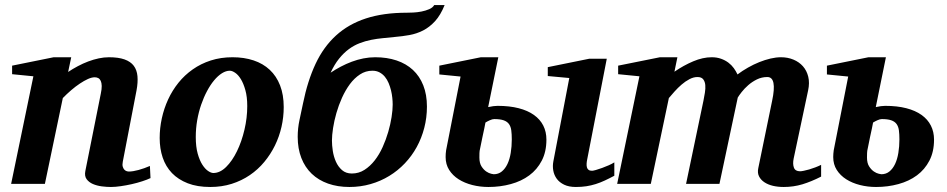

<svg xmlns="http://www.w3.org/2000/svg" viewBox="-20 -726 3739 758"><path d="M574.2 -22.9Q561 -16.6 541.5 -10.3Q522 -3.9 500.2 1Q478.5 5.9 456.8 9Q435.1 12.2 418 12.2Q401.4 12.2 382.1 9.8Q362.8 7.3 346.9 0.5Q331.1 -6.3 322 -18.6Q313 -30.8 316.9 -50.8L377.9 -356Q381.8 -374 381.6 -386.5Q381.3 -398.9 377.7 -406.7Q374 -414.6 367.9 -417.7Q361.8 -420.9 354 -420.9Q342.3 -420.9 327.1 -414.1Q312 -407.2 295.2 -396Q278.3 -384.8 261 -369.9Q243.7 -355 228 -338.9L157.2 0H23.9L111.8 -424.8L27.8 -433.1V-466.8L191.9 -500H261.2L249 -441.9Q267.1 -454.1 287.4 -464.8Q307.6 -475.6 328.4 -483.4Q349.1 -491.2 369.9 -495.6Q390.6 -500 410.2 -500Q447.3 -500 471.4 -491.5Q495.6 -482.9 508.1 -466.3Q520.5 -449.7 522.7 -425.3Q524.9 -400.9 519 -369.1L464.8 -87.9Q462.4 -75.7 464.6 -68.1Q466.8 -60.5 470.9 -56.2Q475.1 -51.8 480 -50.3Q484.9 -48.8 488.8 -48.8Q504.4 -48.8 526.9 -54.9Q549.3 -61 571.8 -70.8Z M956.1 -307.1Q956.1 -343.8 948.7 -370.1Q941.4 -396.5 930.9 -413.6Q920.4 -430.7 908.4 -438.7Q896.5 -446.8 887.2 -446.8Q872.1 -446.8 856.2 -436.8Q840.3 -426.8 825.4 -408.9Q810.5 -391.1 797.4 -366.5Q784.2 -341.8 774.2 -312.7Q764.2 -283.7 758.5 -251.2Q752.9 -218.8 752.9 -185.1Q752.9 -146.5 760.5 -119.4Q768.1 -92.3 779.1 -75.4Q790 -58.6 801.8 -50.8Q813.5 -43 822.3 -43Q848.6 -43 872.8 -66.9Q897 -90.8 915.5 -128.9Q934.1 -167 945.1 -213.9Q956.1 -260.7 956.1 -307.1ZM1100.1 -303.2Q1100.1 -263.7 1091.3 -225.1Q1082.5 -186.5 1065.4 -151.6Q1048.3 -116.7 1023.4 -86.7Q998.5 -56.6 966.3 -34.7Q934.1 -12.7 894.8 -0.2Q855.5 12.2 810.1 12.2Q758.8 12.2 721.2 -2.4Q683.6 -17.1 658.9 -42.7Q634.3 -68.4 622.3 -103.8Q610.4 -139.2 610.4 -181.2Q610.4 -220.2 618.9 -259Q627.4 -297.9 643.8 -333.5Q660.2 -369.1 684.6 -399.4Q709 -429.7 741 -452.1Q772.9 -474.6 812.3 -487.3Q851.6 -500 897.9 -500Q943.8 -500 981.2 -487.5Q1018.6 -475.1 1044.9 -450.4Q1071.3 -425.8 1085.7 -388.9Q1100.1 -352.1 1100.1 -303.2Z M1530.3 -313Q1530.3 -325.2 1528.8 -339.8Q1527.3 -354.5 1523.7 -369.4Q1520 -384.3 1514.2 -398.2Q1508.3 -412.1 1499.5 -422.9Q1490.7 -433.6 1478.5 -440.2Q1466.3 -446.8 1450.2 -446.8Q1423.3 -446.8 1401.1 -432.1Q1378.9 -417.5 1361.3 -393.8Q1343.8 -370.1 1330.3 -340.3Q1316.9 -310.5 1308.1 -279.8Q1299.3 -249 1294.9 -220.5Q1290.5 -191.9 1290.5 -170.9Q1290.5 -152.3 1293.9 -129.9Q1297.4 -107.4 1306.2 -87.6Q1314.9 -67.9 1330.3 -54.4Q1345.7 -41 1369.1 -41Q1396.5 -41 1418.9 -55.4Q1441.4 -69.8 1459.5 -93Q1477.5 -116.2 1490.7 -145.5Q1503.9 -174.8 1512.7 -205.1Q1521.5 -235.4 1525.9 -263.7Q1530.3 -292 1530.3 -313ZM1735.4 -706.1Q1719.2 -666 1697.5 -642.3Q1675.8 -618.7 1650.4 -605.7Q1625 -592.8 1596.4 -587.6Q1567.9 -582.5 1538.6 -580.1Q1515.1 -577.6 1491.7 -575.4Q1468.3 -573.2 1445.1 -568.6Q1421.9 -564 1399.7 -555.4Q1377.4 -546.9 1357.2 -532Q1336.9 -517.1 1318.6 -494.4Q1300.3 -471.7 1285.2 -439Q1304.2 -451.7 1325.4 -462.9Q1346.7 -474.1 1368.9 -482.4Q1391.1 -490.7 1414.6 -495.4Q1438 -500 1461.4 -500Q1507.8 -500 1545.7 -487.3Q1583.5 -474.6 1610.1 -450Q1636.7 -425.3 1651.1 -388.9Q1665.5 -352.5 1665.5 -305.2Q1665.5 -261.7 1655 -221.2Q1644.5 -180.7 1625.2 -145.5Q1606 -110.4 1578.4 -81.3Q1550.8 -52.2 1516.8 -31.5Q1482.9 -10.7 1443.1 0.7Q1403.3 12.2 1359.4 12.2Q1313 12.2 1275.1 -1.2Q1237.3 -14.6 1210.7 -40Q1184.1 -65.4 1169.7 -102.3Q1155.3 -139.2 1155.3 -186Q1155.3 -219.2 1162.4 -252.4Q1169.4 -285.6 1176.3 -317.9Q1194.3 -406.7 1225.8 -473.9Q1257.3 -541 1306.6 -585.9Q1356 -630.9 1424.8 -653.3Q1493.7 -675.8 1586.4 -675.8Q1595.2 -675.8 1611.1 -676.5Q1627 -677.2 1643.6 -680.4Q1660.2 -683.6 1674.3 -689.7Q1688.5 -695.8 1694.3 -706.1Z M2000.5 -175.8Q2000.5 -196.3 1998.5 -211.2Q1996.6 -226.1 1989.5 -236.1Q1982.4 -246.1 1968.5 -251Q1954.6 -255.9 1931.2 -255.9Q1923.8 -255.9 1913.6 -251.2Q1903.3 -246.6 1896.5 -242.2Q1895.5 -236.3 1892.1 -219.7Q1888.7 -203.1 1884.8 -185.5Q1880.4 -165 1875.5 -140.1Q1873 -130.4 1872.8 -121.3Q1872.6 -112.3 1872.6 -104Q1872.6 -82 1881.1 -68.8Q1889.6 -55.7 1899.9 -48.8Q1910.2 -42 1919.2 -40Q1928.2 -38.1 1929.2 -38.1Q1947.8 -38.1 1961.2 -49.1Q1974.6 -60.1 1983.4 -78.6Q1992.2 -97.2 1996.3 -122.3Q2000.5 -147.5 2000.5 -175.8ZM2137.2 -174.8Q2137.2 -127 2118.9 -91.8Q2100.6 -56.6 2069.6 -33.7Q2038.6 -10.7 1996.8 0.7Q1955.1 12.2 1908.2 12.2Q1875 12.2 1844.5 4.4Q1814 -3.4 1790.5 -18.3Q1767.1 -33.2 1753.2 -55.2Q1739.3 -77.1 1739.3 -106Q1739.3 -112.8 1739.7 -119.1Q1740.2 -125.5 1741.2 -132.8L1798.3 -423.8L1714.4 -432.1V-466.8L1878.4 -500H1947.3L1907.2 -303.2Q1918 -305.7 1927.5 -306.9Q1937 -308.1 1944.3 -308.1Q1991.7 -308.1 2027.6 -298.8Q2063.5 -289.6 2087.9 -272.2Q2112.3 -254.9 2124.8 -230.2Q2137.2 -205.6 2137.2 -174.8ZM2405.3 -32.2Q2385.3 -21.5 2367.4 -13.2Q2349.6 -4.9 2331.8 0.7Q2314 6.3 2294.9 9.3Q2275.9 12.2 2253.4 12.2Q2226.1 12.2 2207.3 3.2Q2188.5 -5.9 2178 -20.3Q2167.5 -34.7 2164.3 -52.7Q2161.1 -70.8 2164.6 -88.9L2227.5 -418L2142.6 -425.8V-460.9L2306.2 -494.1H2375.5L2298.3 -97.2Q2296.4 -88.4 2295.9 -80.1Q2295.4 -71.8 2297.1 -65.4Q2298.8 -59.1 2303.7 -55.4Q2308.6 -51.8 2317.4 -51.8Q2321.3 -51.8 2332.5 -54.9Q2343.8 -58.1 2357.2 -63Q2370.6 -67.9 2383.8 -73.7Q2397 -79.6 2405.3 -85Z M3221.7 -28.8Q3183.6 -9.3 3148.2 1.5Q3112.8 12.2 3074.2 12.2Q3051.3 12.2 3031.5 7.6Q3011.7 2.9 2997.6 -6.6Q2983.4 -16.1 2976.6 -29.8Q2969.7 -43.5 2973.6 -62L3028.3 -328.1Q3048.3 -421.9 3009.3 -421.9Q2987.3 -421.9 2968 -412.4Q2948.7 -402.8 2933.8 -389.6Q2918.9 -376.5 2908.2 -362.8Q2897.5 -349.1 2892.6 -340.8L2820.3 0H2688.5L2757.3 -329.1Q2760.3 -343.8 2762.9 -360.1Q2765.6 -376.5 2764.4 -390.1Q2763.2 -403.8 2756.3 -412.8Q2749.5 -421.9 2733.4 -421.9Q2717.8 -421.9 2701.7 -413.3Q2685.5 -404.8 2670.9 -392.1Q2656.2 -379.4 2643.3 -365Q2630.4 -350.6 2620.6 -338.9L2549.3 0H2416.5L2504.4 -424.8L2420.4 -433.1V-466.8L2585.4 -500H2654.3L2642.6 -442.9Q2678.7 -467.8 2716.8 -483.9Q2754.9 -500 2789.6 -500Q2810.1 -500 2826.4 -494.1Q2842.8 -488.3 2855.5 -478.8Q2868.2 -469.2 2877 -457Q2885.7 -444.8 2891.6 -432.1Q2911.1 -446.8 2933.1 -459.2Q2955.1 -471.7 2977.5 -480.7Q3000 -489.7 3022 -494.9Q3043.9 -500 3063.5 -500Q3089.8 -500 3112.3 -490.7Q3134.8 -481.4 3149.9 -464.4Q3165 -447.3 3170.9 -423.1Q3176.8 -398.9 3170.4 -369.1L3113.3 -100.1Q3108.9 -78.6 3114.3 -64.2Q3119.6 -49.8 3138.7 -49.8Q3143.6 -49.8 3153.3 -51.8Q3163.1 -53.7 3174.8 -57.1Q3186.5 -60.5 3198.7 -65.2Q3210.9 -69.8 3221.7 -75.2Z M3530.8 -175.8Q3530.8 -196.3 3528.8 -211.2Q3526.9 -226.1 3519.8 -236.1Q3512.7 -246.1 3498.8 -251Q3484.9 -255.9 3461.4 -255.9Q3454.1 -255.9 3443.8 -251.2Q3433.6 -246.6 3426.8 -242.2Q3425.8 -236.3 3422.4 -219.7Q3418.9 -203.1 3415 -185.5Q3410.6 -165 3405.8 -140.1Q3403.3 -130.4 3403.1 -121.3Q3402.8 -112.3 3402.8 -104Q3402.8 -82 3411.4 -68.8Q3419.9 -55.7 3430.2 -48.8Q3440.4 -42 3449.5 -40Q3458.5 -38.1 3459.5 -38.1Q3478 -38.1 3491.5 -49.1Q3504.9 -60.1 3513.7 -78.6Q3522.5 -97.2 3526.6 -122.3Q3530.8 -147.5 3530.8 -175.8ZM3667.5 -174.8Q3667.5 -127 3649.2 -91.8Q3630.9 -56.6 3599.9 -33.7Q3568.8 -10.7 3527.1 0.7Q3485.4 12.2 3438.5 12.2Q3405.3 12.2 3374.8 4.4Q3344.2 -3.4 3320.8 -18.3Q3297.4 -33.2 3283.4 -55.2Q3269.5 -77.1 3269.5 -106Q3269.5 -112.8 3270 -119.1Q3270.5 -125.5 3271.5 -132.8L3328.6 -423.8L3244.6 -432.1V-466.8L3408.7 -500H3477.5L3437.5 -303.2Q3448.2 -305.7 3457.8 -306.9Q3467.3 -308.1 3474.6 -308.1Q3522 -308.1 3557.9 -298.8Q3593.8 -289.6 3618.2 -272.2Q3642.6 -254.9 3655 -230.2Q3667.5 -205.6 3667.5 -174.8Z"/></svg>

Font: Charis SIL Cyr
Style: Bold Italic
Weight: 700
Italic angle: -11°
Foundry: SIL International
Version: Version 5.000